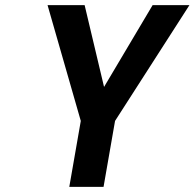

<svg xmlns="http://www.w3.org/2000/svg" viewBox="-20 -731 761 751"><path d="M387 -391 311 -711H166L296 -258L251 0H385L430 -258L721 -711H577Z"/></svg>

Font: Asimov
Style: NarIt
Weight: 500
Designer: Google
Version: Version 2.000980; 2014